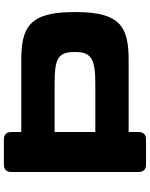

<svg xmlns="http://www.w3.org/2000/svg" viewBox="91 -882 790 1013"><g transform="rotate(-90 486.5 -375.0)"><path d="M125 0H257.8C283.2 0 296.9 -13.7 296.9 -39.1V-91.8H675.8C847.7 -91.8 929.7 -132.8 929.7 -367.2V-382.8C929.7 -617.2 847.7 -658.2 675.8 -658.2H296.9V-710.9C296.9 -736.3 283.2 -750 257.8 -750H125C99.6 -750 85.9 -736.3 85.9 -710.9V-39.1C85.9 -13.7 99.6 0 125 0ZM551.8 -267.6H296.9V-482.4H551.8C675.8 -482.4 718.8 -468.3 718.8 -381.3V-368.7C718.8 -286.6 675.8 -267.6 551.8 -267.6Z"/></g></svg>

Font: Gyrotrope Black
Style: Regular
Weight: 900
Designer: David Moles
Version: Version 1.003;Glyphs 3.3.1 (3343)